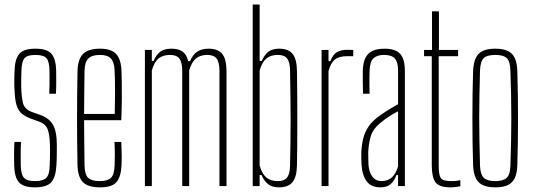

<svg xmlns="http://www.w3.org/2000/svg" viewBox="-20 -820 2350 846"><path d="M134 5.5Q82.5 5.5 63 -17.2Q43.5 -40 42.5 -92Q42 -113.5 42 -139Q42 -164.5 43.5 -194.5H72.5Q71 -163.5 71.2 -138.2Q71.5 -113 71.5 -90.5Q72.5 -50.5 85.8 -36.2Q99 -22 134 -22Q169.5 -22 183.8 -36.2Q198 -50.5 199 -90.5Q199.5 -106 200 -121.5Q200.5 -137 200.5 -151.5Q200.5 -166 200 -179.5Q199 -226 190.2 -249.8Q181.5 -273.5 152.5 -284L115.5 -297.5Q85.5 -308.5 70.5 -324.8Q55.5 -341 50 -368Q44.5 -395 43 -439Q42.5 -457.5 43 -473Q43.5 -488.5 44 -507Q45.5 -560 65 -582.8Q84.5 -605.5 136 -605.5Q187.5 -605.5 207 -582.8Q226.5 -560 227.5 -507.5Q227.5 -487 227.8 -462Q228 -437 226.5 -407H197Q198 -427 198.2 -444.8Q198.5 -462.5 198.2 -478.8Q198 -495 198 -509Q197.5 -549.5 184.5 -563.8Q171.5 -578 136 -578Q101 -578 88.2 -563.8Q75.5 -549.5 74.5 -509Q74 -489 73.5 -473.2Q73 -457.5 73.5 -439.5Q74.5 -394 81 -366.8Q87.5 -339.5 119.5 -327L156.5 -314Q195.5 -300.5 213 -270.8Q230.5 -241 230.5 -180Q230.5 -160 230.2 -136Q230 -112 228.5 -91.5Q226 -40 206 -17.2Q186 5.5 134 5.5Z M421 5.5Q368 5.5 345.5 -17.2Q323 -40 321.5 -92Q320.5 -142.5 320 -194.5Q319.5 -246.5 319.5 -299.2Q319.5 -352 320 -404.2Q320.5 -456.5 321.5 -507Q323 -560 346.2 -582.8Q369.5 -605.5 421 -605.5Q469.5 -605.5 491.2 -582.8Q513 -560 515.5 -508Q516 -490.5 516.5 -459.8Q517 -429 516.8 -386.2Q516.5 -343.5 514.5 -290.5H350.5Q350.5 -245.5 351.2 -197.2Q352 -149 352.5 -90.5Q353.5 -50.5 368.8 -36.2Q384 -22 419 -22Q454 -22 468.8 -36.2Q483.5 -50.5 485 -90.5Q486 -112 486 -137.5Q486 -163 484.5 -194.5H514.5Q516 -164.5 516.2 -139Q516.5 -113.5 515.5 -92Q513 -40 493 -17.2Q473 5.5 421 5.5ZM350.5 -318H485.5Q486.5 -359.5 486.8 -396.5Q487 -433.5 486.5 -462.8Q486 -492 485 -509Q483.5 -546.5 468.8 -562.2Q454 -578 421 -578Q385 -578 369.2 -562.2Q353.5 -546.5 352.5 -509Q352 -454 351.2 -408Q350.5 -362 350.5 -318Z M618.5 0V-600H649V-551.5H656.5Q669 -580 687 -592.8Q705 -605.5 735 -605.5Q766.5 -605.5 784.5 -592.8Q802.5 -580 809 -550.5H817.5Q829.5 -579.5 849.2 -592.5Q869 -605.5 899 -605.5Q940 -605.5 958.8 -583Q977.5 -560.5 978 -508V0H947V-509Q946.5 -546.5 934.2 -562.2Q922 -578 893.5 -578Q862 -578 843 -562Q824 -546 813.5 -509.5V0H783V-509Q782.5 -546.5 770.2 -562.2Q758 -578 729.5 -578Q697.5 -578 678.5 -562.2Q659.5 -546.5 649 -509.5V0Z M1209 5.5Q1180 5.5 1162.5 -7.5Q1145 -20.5 1132.5 -48.5H1124V0H1093.5V-800H1124V-551.5H1133.5Q1146 -580 1163.5 -592.8Q1181 -605.5 1210 -605.5Q1250.5 -605.5 1269 -583Q1287.5 -560.5 1288.5 -508Q1289.5 -450.5 1289.8 -397.2Q1290 -344 1290 -293.5Q1290 -243 1289.8 -193Q1289.5 -143 1288.5 -92Q1287.5 -40 1268.8 -17.2Q1250 5.5 1209 5.5ZM1204.5 -22Q1233 -22 1245.2 -38Q1257.5 -54 1258 -91Q1259 -142 1259.8 -191.5Q1260.5 -241 1260.5 -291.5Q1260.5 -342 1259.8 -395.8Q1259 -449.5 1258 -509Q1257.5 -546.5 1245.2 -562.2Q1233 -578 1204.5 -578Q1172.5 -578 1153.5 -562.2Q1134.5 -546.5 1124 -509.5V-90.5Q1134.5 -54 1153.5 -38Q1172.5 -22 1204.5 -22Z M1397 0V-600H1427.5V-550.5H1436Q1446 -578.5 1463.2 -589.5Q1480.5 -600.5 1510 -600.5Q1516.5 -600.5 1523.5 -600.2Q1530.5 -600 1536.5 -600V-572.5H1510Q1474.5 -572.5 1455.8 -557.8Q1437 -543 1427.5 -506.5V0Z M1656 5.5Q1615.5 5.5 1595.8 -21Q1576 -47.5 1573 -94Q1572.5 -108.5 1572 -121.5Q1571.5 -134.5 1572 -148Q1573.5 -180.5 1580.2 -208.8Q1587 -237 1603.2 -261.5Q1619.5 -286 1650 -308Q1668.5 -321.5 1690.2 -335.2Q1712 -349 1734 -360.5V-509Q1734 -546 1720 -562Q1706 -578 1672 -578Q1642.5 -578 1626.2 -563.8Q1610 -549.5 1608.5 -509Q1608 -495.5 1607.8 -478.2Q1607.5 -461 1607.8 -442.5Q1608 -424 1608.5 -407H1579.5Q1579 -432 1578.5 -459.2Q1578 -486.5 1578.5 -508Q1579.5 -542.5 1589.8 -564Q1600 -585.5 1620.8 -595.5Q1641.5 -605.5 1674 -605.5Q1707.5 -605.5 1727.2 -595Q1747 -584.5 1755.5 -562.8Q1764 -541 1764 -506V0H1734V-48.5H1726.5Q1718.5 -24.5 1702.2 -9.5Q1686 5.5 1656 5.5ZM1660.5 -22Q1688.5 -22 1706.5 -38.2Q1724.5 -54.5 1734 -87V-329.5Q1717 -321 1698.5 -309.5Q1680 -298 1653 -276Q1623 -251 1613.5 -218.8Q1604 -186.5 1602.5 -148Q1602.5 -139.5 1602.8 -124.8Q1603 -110 1603.5 -95Q1606 -60 1621.2 -41Q1636.5 -22 1660.5 -22Z M1965 5.5Q1914.5 5.5 1898.5 -17.2Q1882.5 -40 1882.5 -92V-572.5H1848.5V-600H1883.5V-770H1914V-600H1998.5V-572.5H1913V-90.5Q1913 -50.5 1921.8 -36.2Q1930.5 -22 1967 -22Q1982.5 -22 1990.2 -23Q1998 -24 2008.5 -26V0.5Q1999 2.5 1987.8 4Q1976.5 5.5 1965 5.5Z M2162.5 5.5Q2127.5 5.5 2106.5 -4.8Q2085.5 -15 2075.8 -36.8Q2066 -58.5 2064.5 -93.5Q2063 -144 2062.2 -195.8Q2061.5 -247.5 2061.5 -299.5Q2061.5 -351.5 2062.2 -403.2Q2063 -455 2064.5 -505.5Q2066 -541.5 2075.8 -563.2Q2085.5 -585 2106.5 -595.2Q2127.5 -605.5 2162.5 -605.5Q2197.5 -605.5 2218.2 -595.2Q2239 -585 2248.8 -563.2Q2258.5 -541.5 2259.5 -505.5Q2261 -455 2261.8 -403.2Q2262.5 -351.5 2262.5 -299.8Q2262.5 -248 2261.8 -196.2Q2261 -144.5 2259.5 -93.5Q2258.5 -58.5 2248.8 -36.8Q2239 -15 2218.2 -4.8Q2197.5 5.5 2162.5 5.5ZM2162.5 -22Q2197.5 -22 2212.8 -36.5Q2228 -51 2229 -90.5Q2231 -151.5 2232 -202Q2233 -252.5 2233 -299.8Q2233 -347 2232 -397.2Q2231 -447.5 2229 -508.5Q2228 -549 2213.2 -563.5Q2198.5 -578 2162.5 -578Q2126 -578 2111.2 -563.5Q2096.5 -549 2095 -508.5Q2093.5 -447.5 2092.5 -397.2Q2091.5 -347 2091.5 -299.8Q2091.5 -252.5 2092.5 -202Q2093.5 -151.5 2095 -90.5Q2096.5 -51 2111.8 -36.5Q2127 -22 2162.5 -22Z"/></svg>

Font: Big Shoulders Display ExtraLight
Style: Regular
Weight: 250
Designer: Patric King
Foundry: XO Type Co
Version: Version 2.002